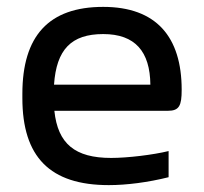

<svg xmlns="http://www.w3.org/2000/svg" viewBox="-20 -529 592 558"><path d="M508 -268C508 -422 434 -509 280 -509C122 -509 45 -425 45 -256V-244C45 -73 125 9 296 9C348 9 410 1 470 -14V-90C425 -79 351 -70 303 -70C198 -70 148 -111 138 -207H468C501 -207 508 -222 508 -268ZM137 -283C144 -385 187 -430 280 -430C373 -430 416 -379 417 -283Z"/></svg>

Font: LT Wave Alt
Style: Regular
Weight: 400
Designer: Daniel Lyons
Version: Version 2.5 (Glyphs App)